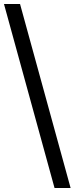

<svg xmlns="http://www.w3.org/2000/svg" viewBox="-20 -828 376 968"><path d="M255 120 0 -808H81L336 120Z"/></svg>

Font: Encode Sans Semi Expanded
Style: Regular
Weight: 400
Width: 6
Designer: Multiple Designers
Foundry: Impallari Type
Version: Version 3.000; ttfautohint (v1.8.3) -l 8 -r 50 -G 200 -x 14 